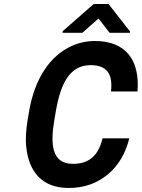

<svg xmlns="http://www.w3.org/2000/svg" viewBox="-20 -925 705 955"><path d="M342 -110C235 -110 230 -211 251 -332L259 -379C282 -507 326 -601 430 -601C513 -601 542 -556 532 -470H664C676 -625 607 -721 452 -721C412 -721 374 -713 338 -697C230 -649 154 -536 126 -378L118 -332C109 -279 106 -232 111 -190C124 -75 186 10 321 10C361 10 397 4 430 -8C522 -42 594 -118 623 -237H490C470 -152 424 -110 342 -110ZM627 -768 520 -905H446L292 -770L291 -762H390L470 -833L525 -762H626Z"/></svg>

Font: Asimov
Style: NarIt
Weight: 500
Designer: Google
Version: Version 2.000980; 2014